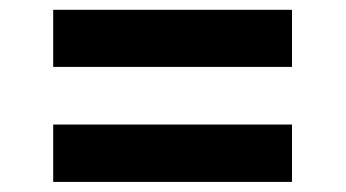

<svg xmlns="http://www.w3.org/2000/svg" viewBox="-20 -481 691 384"><path d="M86.4 -347.2H564V-461.4H86.4ZM86.4 -117.2H564V-231.9H86.4Z"/></svg>

Font: Raveo Display Display SemiBold
Style: Regular
Weight: 600
Designer: Jakub Foglar, Rasmus Andersson (Inter)
Foundry: Jakubfoglar.com
Version: Version 1.100;Glyphs 3.2.3 (3260)